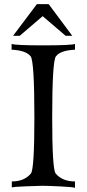

<svg xmlns="http://www.w3.org/2000/svg" viewBox="-20 -905 418 927"><path d="M342 2Q334 -2 271 -5Q208 -8 186 -8Q168 -8 106.5 -5.5Q45 -3 37 0V-29Q97 -29 129 -67Q146 -87 146 -337Q146 -609 128 -633Q105 -662 36 -665V-693Q54 -686 187 -686Q325 -686 342 -693V-665Q272 -662 250 -633Q232 -609 232 -337Q232 -86 249 -67Q281 -29 342 -29ZM329 -732H297L186 -827L75 -732H43L158 -885H215Z"/></svg>

Font: GFS Artemisia
Style: Regular
Weight: 400
Designer: Takis Katsoulidis and George D. Matthiopoulos
Foundry: Takis Katsoulidis and George D. Matthiopoulos
Version: Version 1.0